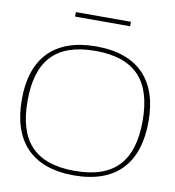

<svg xmlns="http://www.w3.org/2000/svg" viewBox="-91 -919 922 1009"><g transform="rotate(10 370.0 -414.5)"><path d="M370 9C144 9 32 -116 32 -338C32 -554 144 -679 370 -679C596 -679 708 -554 708 -338C708 -116 596 9 370 9ZM63 -335C63 -123 156 -15 370 -15C583 -15 677 -123 677 -335C677 -547 583 -655 370 -655C156 -655 63 -547 63 -335ZM232 -814H526V-838H232Z"/></g></svg>

Font: LT Wave Thin
Style: Regular
Weight: 100
Designer: Daniel Lyons
Version: Version 2.5 (Glyphs App)